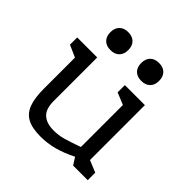

<svg xmlns="http://www.w3.org/2000/svg" viewBox="-191 -866 1031 1031"><g transform="rotate(45 324.0 -351.0)"><path d="M613 -57V0H502L476 -41Q418 -12 368.5 1Q319 14 268 14Q204 14 167.5 -5.5Q131 -25 115 -67.5Q99 -110 99 -182V-417L31 -447V-502H183V-171Q183 -112 211.5 -85.5Q240 -59 295 -59Q330 -59 363.5 -68Q397 -77 461 -100V-419L393 -447V-502H545V-85ZM273 -648Q273 -616 255 -598Q237 -580 205 -580Q173 -580 155 -598Q137 -616 137 -648Q137 -680 155 -698Q173 -716 205 -716Q237 -716 255 -698Q273 -680 273 -648ZM507 -648Q507 -616 489 -598Q471 -580 439 -580Q407 -580 389 -598Q371 -616 371 -648Q371 -680 389 -698Q407 -716 439 -716Q471 -716 489 -698Q507 -680 507 -648Z"/></g></svg>

Font: Rhodium Libre
Style: Regular
Weight: 400
Designer: James Puckett
Foundry: Dunwich Type Founders
Version: Version 1.001; ttfautohint (v1.3)